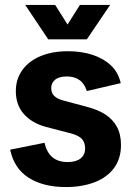

<svg xmlns="http://www.w3.org/2000/svg" viewBox="-20 -744 530 776"><path d="M246 12Q155 12 96 -25.5Q37 -63 21 -139L160 -167Q169 -127 192.5 -108Q216 -89 253 -89Q287 -89 305.5 -103.5Q324 -118 324 -144Q324 -166 312.5 -180.5Q301 -195 270 -204L166 -231Q110 -246 77 -282.5Q44 -319 44 -376Q44 -424 70 -460.5Q96 -497 143.5 -517Q191 -537 255 -537Q309 -537 353.5 -522.5Q398 -508 428 -480Q458 -452 468 -408L331 -376Q321 -407 300.5 -421Q280 -435 250 -435Q219 -435 203 -422Q187 -409 187 -388Q187 -369 198.5 -357Q210 -345 235 -338L332 -312Q375 -301 405.5 -281.5Q436 -262 452.5 -231.5Q469 -201 469 -158Q469 -103 441 -65Q413 -27 362.5 -7.5Q312 12 246 12ZM175 -585 82 -724H203L282 -599H224L303 -724H425L331 -585Z"/></svg>

Font: TikTok Sans 24pt
Style: Bold
Weight: 700
Version: Version 4.000